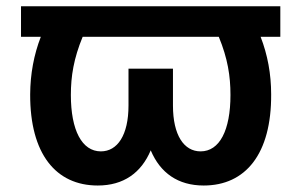

<svg xmlns="http://www.w3.org/2000/svg" viewBox="-20 -565 934 595"><path d="M848.7 -545.5H45.1V-451H106.5C84.9 -395.2 73.9 -335.6 73.5 -272.7C72.8 -88.1 153.1 9.9 283 9.9C362.6 9.9 417.6 -29.1 447.1 -99.1C476.6 -29.1 531.6 9.9 611.2 9.9C741.1 9.9 821.4 -88.1 820.3 -272.7C820.3 -335.6 809.3 -395.2 787.6 -451H848.7ZM199.6 -270.6C199.6 -329.2 208.5 -383.9 236.2 -451H658C685.7 -383.9 694.2 -329.2 694.2 -270.6C694.2 -161.2 660.5 -95.9 601.6 -95.9C550.1 -95.9 516 -146 516 -237.9V-352.3H378.2V-237.9C378.2 -146 343.8 -95.9 292.6 -95.9C234 -95.9 199.6 -161.2 199.6 -270.6Z"/></svg>

Font: Margiela Sans Semi Bold
Style: Regular
Weight: 600
Designer: Stefan Endress, Andreas Faust
Version: Version 1.100;FEAKit 1.0